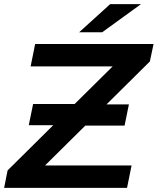

<svg xmlns="http://www.w3.org/2000/svg" viewBox="-29 -914 767 934"><path d="M700 -615 489 -406H598L577 -303H386L190 -109H611L589 0H-9L8 -85L230 -305H111L132 -408H334L519 -591H120L142 -700H718ZM507 -894H657L468 -757H356Z"/></svg>

Font: Montserrat Alternates SemiBold
Style: Italic
Weight: 600
Italic angle: -11.3°
Designer: Julieta Ulanovsky
Foundry: Julieta Ulanovsky
Version: Version 7.200